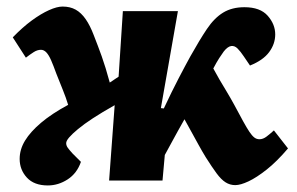

<svg xmlns="http://www.w3.org/2000/svg" viewBox="-20 -551 906 586"><path d="M471 -221 480 -220Q492 -246 503.5 -269Q515 -292 525.5 -312.5Q536 -333 545 -349.5Q554 -366 561 -379Q589 -429 611.5 -462.5Q634 -496 661 -512.5Q688 -529 726 -529Q774 -529 797 -503Q820 -477 820 -446Q820 -417 801.5 -392Q783 -367 743 -351L724 -379Q714 -394 705 -403Q696 -412 685.5 -410.5Q675 -409 663 -394Q657 -386 649 -373.5Q641 -361 631 -342Q640 -325 650 -308Q660 -291 671.5 -272Q683 -253 695 -231Q711 -201 722 -181Q733 -161 741 -149Q749 -137 756 -131.5Q763 -126 772 -126Q783 -126 794 -134.5Q805 -143 816 -153L859 -98Q825 -58 794 -33.5Q763 -9 738.5 2.5Q714 14 698 14Q682 14 668.5 5.5Q655 -3 641 -22Q627 -41 608 -71Q597 -89 586 -109Q575 -129 564 -149Q553 -169 543 -187Q533 -169 522 -149.5Q511 -130 501.5 -112Q492 -94 483 -78L476 0H313L330 -230Q291 -208 263.5 -190Q236 -172 218 -157Q200 -142 191 -131.5Q182 -121 182 -114Q182 -107 186.5 -100.5Q191 -94 201 -83L227 -57Q215 -22 186.5 -3.5Q158 15 126 15Q84 15 62 -9Q40 -33 40 -66Q40 -95 56.5 -122Q73 -149 105.5 -176.5Q138 -204 188 -231Q181 -254 172 -276Q163 -298 152 -326Q143 -351 136 -367Q129 -383 121.5 -391Q114 -399 105 -399Q94 -399 83 -392Q72 -385 59 -375L19 -437Q49 -468 77 -488.5Q105 -509 129.5 -520Q154 -531 171 -531Q194 -531 211 -521.5Q228 -512 241.5 -492.5Q255 -473 266 -444Q279 -411 290.5 -379Q302 -347 315 -299L342 -317L355 -517H523Z"/></svg>

Font: Literata ExtraBold
Style: Italic
Weight: 800
Italic angle: -2°
Designer: Latin by Veronika Burian and Jose Scaglione. Greek by Irene Vlachou. Cyrillic by Vera Evstafieva
Foundry: TypeTogether
Version: Version 3.002